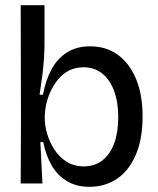

<svg xmlns="http://www.w3.org/2000/svg" viewBox="-20 -709 612 742"><path d="M325 13Q277 13 240.5 -8Q204 -29 181 -67.5Q158 -106 147 -160H136L144 0H60L61 -245L60 -689H152V-542Q152 -516 150 -484Q148 -452 143.5 -417Q139 -382 133 -343H146Q156 -397 178 -439Q200 -481 237.5 -505.5Q275 -530 328 -530Q390 -530 435 -497.5Q480 -465 505.5 -404.5Q531 -344 531 -259Q531 -171 504.5 -110Q478 -49 432 -18Q386 13 325 13ZM304 -66Q346 -66 376 -89.5Q406 -113 421.5 -155.5Q437 -198 437 -256Q437 -314 421 -357.5Q405 -401 375 -425Q345 -449 303 -449Q271 -449 246 -436Q221 -423 203.5 -401Q186 -379 174.5 -353.5Q163 -328 158 -303.5Q153 -279 153 -261V-251Q153 -223 162.5 -191Q172 -159 190.5 -130.5Q209 -102 237.5 -84Q266 -66 304 -66Z"/></svg>

Font: Bricolage Grotesque 60pt
Style: Regular
Weight: 400
Version: Version 1.001;gftools[0.9.33.dev8+g029e19f]